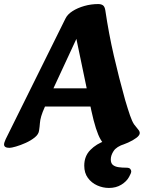

<svg xmlns="http://www.w3.org/2000/svg" viewBox="-35 -716 729 948"><path d="M12 14Q-15 14 -15 -2.9Q-15 -10.8 -7 -28.7L288 -624Q298 -645 323 -661Q348 -677 381.3 -686.5Q414.6 -696 450 -696Q464 -696 473 -690Q482 -684 485 -665Q502 -550 527 -441.5Q552 -333 583 -222Q597 -175 607 -146Q617 -117 627 -102Q638 -87 646.5 -77.5Q655 -68 655 -59Q655 -48 638.5 -35.5Q622 -23 597.5 -12Q573 -1 549 5.5Q525 12 510.1 12Q485 12 461.7 -27.5Q438.3 -67 416 -170L329 -587L377 -599L186.7 -189Q174 -161 168.5 -142Q163 -123 162 -107.5Q161 -92 158 -72Q156 -53 136.7 -37.5Q117.4 -22 91.9 -10.5Q66.4 1 43.7 7.5Q21 14 12 14ZM144 -190V-280H516V-190ZM381 102Q381 55 411 24.5Q441 -6 486 -21.5Q531 -37 574 -37Q588 -37 595 -32.5Q602 -28 602 -23Q602 -16 596.5 -12.5Q591 -9 580 -5Q540 8 526 29.5Q512 51 512 71Q512 90 522.5 98.5Q533 107 550.5 109.5Q568 112 589 112Q603 112 608 118Q613 124 613 130Q613 139 602 158Q590 180 564 196Q538 212 503 212Q473 212 445 199.5Q417 187 399 162.5Q381 138 381 102Z"/></svg>

Font: Alkatra
Style: Regular
Weight: 400
Designer: Suman Bhandary
Version: Version 1.100;gftools[0.9.22]